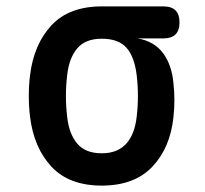

<svg xmlns="http://www.w3.org/2000/svg" viewBox="-20 -570 640 600"><path d="M491 -450H410Q462 -441 489.5 -404Q517 -367 522 -310Q525 -284 525 -257.5Q525 -231 522 -204Q512 -108 456 -49Q400 10 298 10Q196 10 141 -49Q86 -108 74 -204Q70 -237 70 -270Q70 -303 74 -336Q86 -432 141 -491Q196 -550 298 -550H491Q516 -550 528.5 -537.5Q541 -525 541 -500Q541 -475 528.5 -462.5Q516 -450 491 -450ZM298 -91Q324 -91 343 -99Q362 -107 375 -121.5Q388 -136 396 -157Q404 -178 407 -204Q411 -237 411 -270Q411 -303 407 -336Q400 -393 375 -421Q350 -449 298 -449Q247 -449 221.5 -419Q196 -389 190 -336Q186 -303 186 -270Q186 -237 190 -204Q196 -151 221.5 -121Q247 -91 298 -91Z"/></svg>

Font: Maple Mono NL SemiBold
Style: Regular
Weight: 600
Monospace: yes
Designer: subframe7536
Version: Version 7.000